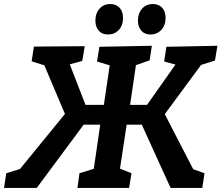

<svg xmlns="http://www.w3.org/2000/svg" viewBox="-46 -932 1098 952"><path d="M-26 0 -15 -73 53 -94 276 -367 174 -608 111 -628 122 -701 374 -703 362 -630 300 -613 378 -412H469L498 -608L435 -627L447 -700L707 -705L696 -633L628 -609L599 -412H683L824 -612L768 -627L779 -700L1032 -705L1020 -632L951 -610L771 -366L912 -93L968 -73L957 0H800L657 -314H582L549 -96L606 -73L594 0H338L348 -73L419 -95L451 -314H369L136 0ZM489 -761Q460 -761 443.5 -780Q427 -799 427 -830Q427 -866 447.5 -889Q468 -912 501 -912Q530 -912 547 -893.5Q564 -875 564 -843Q564 -806 543 -783.5Q522 -761 489 -761ZM700 -761Q671 -761 654.5 -780Q638 -799 638 -830Q638 -866 658.5 -889Q679 -912 712 -912Q741 -912 758 -893.5Q775 -875 775 -843Q775 -806 753.5 -783.5Q732 -761 700 -761Z"/></svg>

Font: Bitter
Style: Bold Italic
Weight: 700
Italic angle: -9°
Designer: Sol Matas, and Bitter project Authors
Foundry: Sol Matas
Version: Version 2.001